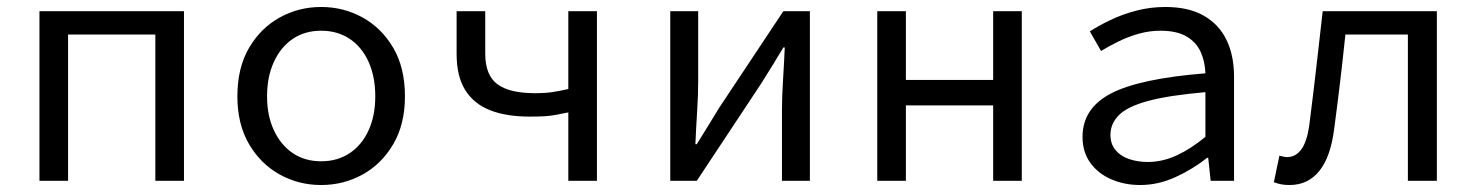

<svg xmlns="http://www.w3.org/2000/svg" viewBox="-20 -518 4240 550"><path d="M93 0V-486H507V0H425V-419H175V0Z M900 12Q836 12 781.5 -18Q727 -48 693.5 -105Q660 -162 660 -242Q660 -324 693.5 -381Q727 -438 781.5 -468Q836 -498 900 -498Q964 -498 1018.5 -468Q1073 -438 1106.5 -381Q1140 -324 1140 -242Q1140 -162 1106.5 -105Q1073 -48 1018.5 -18Q964 12 900 12ZM900 -56Q947 -56 982 -79.5Q1017 -103 1036 -145Q1055 -187 1055 -242Q1055 -298 1036 -340.5Q1017 -383 982 -406.5Q947 -430 900 -430Q853 -430 818.5 -406.5Q784 -383 764.5 -340.5Q745 -298 745 -242Q745 -187 764.5 -145Q784 -103 818.5 -79.5Q853 -56 900 -56Z M1608 0V-196Q1588 -192 1572.5 -189Q1557 -186 1540 -185Q1523 -184 1497 -184Q1431 -184 1384.5 -202Q1338 -220 1313 -259.5Q1288 -299 1288 -364V-486H1370V-364Q1370 -303 1404.5 -277Q1439 -251 1514 -251Q1540 -251 1561 -254Q1582 -257 1608 -263V-486H1690V0Z M1900 0V-486H1980V-284Q1980 -245 1977 -198.5Q1974 -152 1972 -105H1976Q1990 -128 2008.5 -157.5Q2027 -187 2040 -209L2224 -486H2300V0H2220V-202Q2220 -241 2223 -288Q2226 -335 2228 -382H2224Q2211 -360 2192.5 -330Q2174 -300 2160 -278L1976 0Z M2493 0V-486H2575V-289H2825V-486H2907V0H2825V-216H2575V0Z M3246 12Q3201 12 3163 -4.5Q3125 -21 3103 -52Q3081 -83 3081 -126Q3081 -208 3163 -250.5Q3245 -293 3433 -308Q3432 -341 3419.5 -369Q3407 -397 3379 -413.5Q3351 -430 3304 -430Q3273 -430 3242.5 -421.5Q3212 -413 3184.5 -399.5Q3157 -386 3134 -372L3102 -428Q3126 -444 3160.5 -460.5Q3195 -477 3235 -487.5Q3275 -498 3318 -498Q3385 -498 3428.5 -473Q3472 -448 3493.5 -403.5Q3515 -359 3515 -298V0H3448L3441 -66H3438Q3398 -34 3348 -11Q3298 12 3246 12ZM3268 -54Q3310 -54 3351 -73Q3392 -92 3433 -126V-254Q3329 -245 3269.5 -229Q3210 -213 3185.5 -188.5Q3161 -164 3161 -132Q3161 -105 3176 -87.5Q3191 -70 3215.5 -62Q3240 -54 3268 -54Z M3674 12Q3660 12 3650 10Q3640 8 3629 4L3645 -72Q3650 -71 3655.5 -69.5Q3661 -68 3667 -68Q3693 -68 3709.5 -92.5Q3726 -117 3732 -171Q3742 -249 3751 -328Q3760 -407 3769 -486H4096V0H4013V-419H3834Q3827 -352 3819 -284.5Q3811 -217 3802 -150Q3792 -69 3759.5 -28.5Q3727 12 3674 12Z"/></svg>

Font: Source Code Pro
Style: Regular
Weight: 400
Monospace: yes
Designer: Paul D. Hunt, Teo Tuominen
Foundry: Adobe Systems Incorporated
Version: Version 1.018;hotconv 1.0.116;makeotfexe 2.5.65601